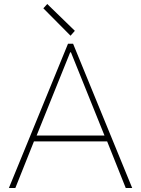

<svg xmlns="http://www.w3.org/2000/svg" viewBox="-20 -938 704 958"><path d="M24.4 0 319.3 -719.7H344.7L639.6 0H607.4L510.7 -242.2L504.9 -252.9L334 -676.8H330.1L159.2 -252.9L153.3 -242.2L56.6 0ZM139.6 -232.4V-261.7H524.4V-232.4ZM332 -759.8 196.3 -896.5 215.8 -918 353.5 -784.2Z"/></svg>

Font: Reddit Sans ExtraLight
Style: Regular
Weight: 250
Designer: Stephen Hutchings
Foundry: Reddit
Version: Version 1.014